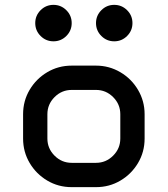

<svg xmlns="http://www.w3.org/2000/svg" viewBox="-20 -770 690 790"><path d="M375 0H275Q220 0 174.5 -27Q129 -54 102 -99.5Q75 -145 75 -200V-300Q75 -355 102 -400.5Q129 -446 174.5 -473Q220 -500 275 -500H375Q429 -500 475 -473Q521 -446 548 -400Q575 -354 575 -300V-200Q575 -145 548 -99.5Q521 -54 475.5 -27Q430 0 375 0ZM275 -100H375Q416 -100 445.5 -129.5Q475 -159 475 -200V-300Q475 -341 445.5 -370.5Q416 -400 375 -400H275Q234 -400 204.5 -370.5Q175 -341 175 -300V-200Q175 -159 204.5 -129.5Q234 -100 275 -100ZM125 -675Q125 -706 147 -728Q169 -750 200 -750Q231 -750 253 -728Q275 -706 275 -675Q275 -644 253 -622Q231 -600 200 -600Q169 -600 147 -622Q125 -644 125 -675ZM450 -750Q481 -750 503 -728Q525 -706 525 -675Q525 -644 503 -622Q481 -600 450 -600Q419 -600 397 -622Q375 -644 375 -675Q375 -706 397 -728Q419 -750 450 -750Z"/></svg>

Font: Monoikos Medium
Style: Regular
Weight: 500
Designer: Brian Krent
Version: Version 0.088